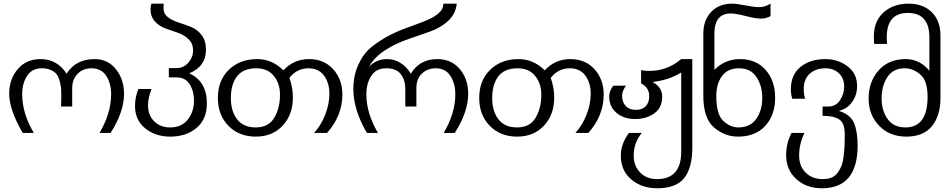

<svg xmlns="http://www.w3.org/2000/svg" viewBox="-20 -740 5144 1040"><path d="M651.9 -231.9Q651.9 -134.3 579.1 -20H519Q582 -126.5 582 -230Q582 -287.1 555.7 -328.6Q529.3 -370.1 475.1 -370.1Q430.7 -370.1 400.9 -340.8Q371.1 -311 371.1 -262.2V-163.1H311Q311 -178.7 311.5 -192.4Q312 -206.1 312 -224.1Q312 -251.5 310.1 -267.6Q308.1 -284.7 301.8 -306.6Q295.9 -326.7 285.2 -339.8Q274.9 -352.1 253.9 -361.3Q234.4 -370.1 207 -370.1Q152.8 -370.1 126.5 -328.6Q100.1 -287.1 100.1 -230Q100.1 -126 163.1 -20H103Q29.8 -145.5 29.8 -231.9Q29.8 -311 76.2 -365.7Q122.1 -419.9 200.2 -419.9Q289.6 -419.9 340.8 -340.8Q390.6 -419.9 492.2 -419.9Q565.4 -419.9 608.9 -363.8Q651.9 -308.6 651.9 -231.9Z M1100.6 -179.2Q1100.6 -94.2 1044.4 -46.9Q988.8 0 901.9 0Q822.3 0 767.1 -44.4Q711.4 -88.9 711.4 -166Q711.4 -214.4 729.5 -257.8H800.8Q781.7 -209.5 781.7 -169.9Q781.7 -116.7 814.5 -83.5Q847.7 -49.8 901.9 -49.8Q962.9 -49.8 996.6 -91.8Q1030.8 -134.3 1030.8 -195.8Q1030.8 -246.1 1007.3 -283.7Q983.9 -320.8 936.5 -320.8H894.5V-371.1H936.5Q974.1 -371.1 999.5 -399.9Q1025.9 -430.2 1025.9 -466.8Q1025.9 -503.9 1002 -526.9Q977.5 -550.8 944.8 -562L876.5 -585.9Q843.3 -597.7 819.3 -623.5Q795.4 -649.9 795.4 -689.9Q795.4 -704.6 799.8 -720.2H866.7Q865.7 -709.5 865.7 -694.8Q865.7 -665 889.2 -647Q911.1 -629.9 946.8 -618.2Q987.3 -605 1014.6 -594.2Q1048.3 -581.1 1072.3 -549.8Q1095.7 -519 1095.7 -471.2Q1095.7 -379.9 1004.9 -342.8Q1100.6 -299.8 1100.6 -179.2Z M1496.6 -227.1Q1496.6 -288.1 1462.9 -329.1Q1429.2 -370.1 1368.2 -370.1Q1297.4 -370.1 1263.7 -326.2Q1230.5 -282.7 1230.5 -209Q1230.5 -138.7 1263.7 -94.7Q1297.4 -49.8 1365.2 -49.8Q1434.1 -49.8 1465.3 -101.6Q1496.6 -153.8 1496.6 -227.1ZM1834.5 -228Q1834.5 -113.3 1751.5 -20H1681.2Q1718.8 -60.5 1741.7 -119.1Q1764.2 -176.3 1764.2 -232.9Q1764.2 -290.5 1735.4 -330.1Q1706.1 -370.1 1651.4 -370.1Q1587.9 -370.1 1547.4 -317.9Q1566.4 -268.1 1566.4 -210.9Q1566.4 -119.1 1511.2 -59.6Q1456.1 0 1365.2 0Q1274.4 0 1217.3 -58.6Q1160.2 -117.2 1160.2 -209Q1160.2 -304.2 1219.2 -361.8Q1278.8 -419.9 1373.5 -419.9Q1454.1 -419.9 1515.1 -358.9Q1570.8 -419.9 1654.3 -419.9Q1734.9 -419.9 1784.7 -365.2Q1834.5 -310.1 1834.5 -228Z M2516.1 -231.9Q2516.1 -134.3 2443.4 -20H2383.3Q2446.3 -126.5 2446.3 -230Q2446.3 -287.1 2419.9 -328.6Q2393.6 -370.1 2339.4 -370.1Q2295.4 -370.1 2265.1 -341.3Q2235.4 -313 2235.4 -262.2V-163.1H2175.3V-259.8Q2175.3 -306.6 2150.9 -338.4Q2126.5 -370.1 2071.3 -370.1Q2017.1 -370.1 1990.7 -328.6Q1964.4 -287.1 1964.4 -230Q1964.4 -126 2027.3 -20H1967.3Q1894 -145.5 1894 -256.8Q1894 -331.5 1921.4 -390.6Q1948.7 -449.7 1991.2 -484.4Q2035.2 -520 2086.4 -546.9Q2134.8 -572.3 2189.9 -591.8Q2238.3 -608.9 2284.2 -627Q2326.2 -643.6 2354.5 -667Q2381.3 -689.5 2381.3 -720.2H2454.1Q2448.2 -664.6 2407.7 -627Q2368.7 -590.3 2308.6 -568.8Q2256.3 -549.8 2189.5 -527.3Q2127 -506.3 2068.8 -469.7Q2008.8 -432.1 1978 -377Q2016.6 -419.9 2077.1 -419.9Q2116.2 -419.9 2150.4 -398.4Q2183.1 -377.9 2205.1 -340.8Q2253.9 -419.9 2348.1 -419.9Q2425.3 -419.9 2470.7 -365.7Q2516.1 -311.5 2516.1 -231.9Z M2912.1 -227.1Q2912.1 -288.1 2878.4 -329.1Q2844.7 -370.1 2783.7 -370.1Q2712.9 -370.1 2679.2 -326.2Q2646 -282.7 2646 -209Q2646 -138.7 2679.2 -94.7Q2712.9 -49.8 2780.8 -49.8Q2849.6 -49.8 2880.9 -101.6Q2912.1 -153.8 2912.1 -227.1ZM3250 -228Q3250 -113.3 3167 -20H3096.7Q3134.3 -60.5 3157.2 -119.1Q3179.7 -176.3 3179.7 -232.9Q3179.7 -290.5 3150.9 -330.1Q3121.6 -370.1 3066.9 -370.1Q3003.4 -370.1 2962.9 -317.9Q2981.9 -268.1 2981.9 -210.9Q2981.9 -119.1 2926.8 -59.6Q2871.6 0 2780.8 0Q2689.9 0 2632.8 -58.6Q2575.7 -117.2 2575.7 -209Q2575.7 -304.2 2634.8 -361.8Q2694.3 -419.9 2789.1 -419.9Q2869.6 -419.9 2930.7 -358.9Q2986.3 -419.9 3069.8 -419.9Q3150.4 -419.9 3200.2 -365.2Q3250 -310.1 3250 -228Z M3730 62Q3730 168 3686.5 224.1Q3643.1 279.8 3539.6 279.8Q3456.5 279.8 3399.9 232.4Q3342.8 184.6 3342.8 103Q3342.8 39.1 3386.7 -20H3456.5Q3412.6 32.7 3412.6 102.1Q3412.6 158.7 3447.3 194.3Q3481.9 230 3538.6 230Q3669.9 230 3669.9 82V-347.2Q3603.5 -306.2 3514.6 -295.9Q3566.9 -268.1 3566.9 -215.8Q3566.9 -156.7 3523.9 -126Q3481 -95.2 3419.9 -95.2Q3360.4 -95.2 3320.3 -127.9Q3279.8 -161.1 3279.8 -217.8Q3279.8 -245.1 3301.8 -275.9H3370.6Q3349.6 -245.6 3349.6 -222.2Q3349.6 -186.5 3369.6 -165.5Q3389.2 -145 3425.8 -145Q3459 -145 3478 -165Q3496.6 -184.1 3496.6 -219.2Q3496.6 -266.1 3452.6 -288.1V-359.9Q3473.6 -356 3497.6 -356Q3594.7 -356 3669.9 -419.9H3730Z M4108.9 -210Q4108.9 -275.9 4077.1 -323.2Q4045.9 -370.1 3982.9 -370.1Q3920.9 -370.1 3890.1 -327.1Q3859.9 -284.7 3859.9 -220.2Q3859.9 -120.1 3897.9 -85Q3935.5 -49.8 3980 -49.8Q4043.9 -49.8 4076.7 -96.7Q4108.9 -142.6 4108.9 -210ZM4178.7 -210.9Q4178.7 -116.7 4125.5 -58.6Q4072.3 0 3977.5 0Q3906.7 0 3849.6 -47.9Q3789.6 -96.7 3789.6 -222.2V-557.1Q3789.6 -629.9 3831.5 -674.8Q3874 -720.2 3945.8 -720.2Q3969.2 -720.2 4019.5 -710.4Q4067.4 -701.2 4092.8 -701.2Q4123 -701.2 4153.8 -720.2V-652.8Q4129.4 -639.2 4101.6 -639.2Q4073.2 -639.2 4020.5 -652.8Q3966.3 -667 3938 -667Q3849.6 -667 3849.6 -557.1V-361.8Q3907.7 -419.9 3987.8 -419.9Q4076.7 -419.9 4127.9 -360.4Q4178.7 -301.8 4178.7 -210.9Z M4625.5 47.9Q4625.5 279.8 4431.6 279.8Q4349.1 279.8 4293.9 230.5Q4238.3 180.7 4238.3 100.1Q4238.3 35.6 4267.6 -20H4337.4Q4308.6 39.6 4308.6 102.1Q4308.6 159.7 4343.3 194.3Q4378.9 230 4435.5 230Q4464.4 230 4484.4 221.7Q4505.4 212.9 4518.6 193.8Q4531.7 174.8 4539.1 155.8Q4545.9 137.2 4549.8 105Q4554.2 66.9 4554.7 48.8Q4555.7 16.6 4555.7 -13.2Q4555.7 -73.2 4526.4 -92.8Q4496.6 -112.8 4435.5 -112.8V-163.1H4467.3Q4506.8 -163.1 4529.3 -196.3Q4552.7 -231 4552.7 -271Q4552.7 -315.4 4524.4 -342.8Q4496.1 -370.1 4450.7 -370.1Q4398.4 -370.1 4365.7 -340.3Q4333.5 -311 4333.5 -257.8Q4333.5 -227.1 4341.3 -205.1H4271.5Q4263.7 -230 4263.7 -254.9Q4263.7 -335.4 4315.9 -377.4Q4368.7 -419.9 4449.7 -419.9Q4519 -419.9 4570.8 -380.9Q4622.6 -341.8 4622.6 -273.9Q4622.6 -225.6 4596.2 -188Q4570.3 -150.9 4523.4 -139.2Q4585.4 -121.1 4605.5 -74.7Q4625.5 -27.8 4625.5 47.9Z M5004.4 -215.8Q5004.4 -304.2 4964.4 -336.9Q4925.8 -370.1 4881.3 -370.1Q4816.9 -370.1 4786.1 -321.8Q4755.4 -273.4 4755.4 -207Q4755.4 -141.1 4787.6 -95.7Q4820.3 -49.8 4884.3 -49.8Q5004.4 -49.8 5004.4 -215.8ZM5074.2 -209Q5074.2 -113.8 5028.3 -57.1Q4982.4 0 4889.2 0Q4799.3 0 4742.2 -58.6Q4685.1 -117.2 4685.1 -207Q4685.1 -297.9 4739.7 -359.4Q4793.9 -419.9 4886.2 -419.9Q4961.4 -419.9 5014.2 -356.9V-537.1Q5014.2 -669.9 4897.5 -669.9Q4783.2 -669.9 4783.2 -538.1Q4783.2 -519 4785.2 -502H4715.3Q4713.4 -513.7 4713.4 -543Q4713.4 -625 4765.6 -672.4Q4818.8 -720.2 4901.4 -720.2Q4981 -720.2 5027.8 -673.3Q5074.2 -627 5074.2 -546.9Z"/></svg>

Font: Miedinger*
Style: Book
Weight: 400
Version: Version 001.000